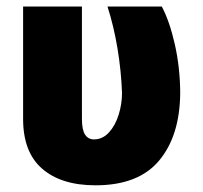

<svg xmlns="http://www.w3.org/2000/svg" viewBox="-20 -550 613 580"><path d="M227.5 -530.3V-191.4Q227.5 -157.2 237.1 -143.1Q246.6 -128.9 263.7 -128.9Q290 -128.9 309.3 -150.1Q328.6 -171.4 338.6 -203.9Q348.6 -236.3 348.6 -269.5Q346.2 -335.4 335 -403.3Q323.7 -471.2 304.7 -530.3H468.8Q492.7 -484.9 508.3 -415.3Q523.9 -345.7 524.4 -269.5Q523.4 -140.1 460.9 -65.2Q398.4 9.8 268.6 9.8Q165 9.8 107.2 -40.5Q49.3 -90.8 49.8 -192.4V-530.3Z"/></svg>

Font: Pretendard JP Black
Style: Regular
Weight: 900
Designer: Base glyphs from Inter by Rasmus Andersson; Hangeul glyphs from Noto Sans CJK(Source Han Sans) by Jang Soo-young and Kan
Foundry: Kil Hyung-jin
Version: Version 1.309